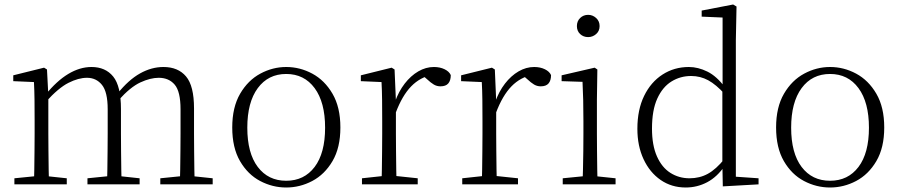

<svg xmlns="http://www.w3.org/2000/svg" viewBox="-20 -820 4005 854"><path d="M44 0V-27L154 -38H174L277 -27V0ZM131 0Q132 -24 132.5 -64.5Q133 -105 133.5 -149Q134 -193 134 -226V-282Q134 -333 133.5 -375.5Q133 -418 131 -455L39 -459V-485L176 -519L189 -511L195 -396V-393V-226Q195 -193 195.5 -149Q196 -105 196.5 -64.5Q197 -24 198 0ZM369 0V-27L478 -38H499L601 -27V0ZM456 0Q457 -24 457.5 -64Q458 -104 458.5 -148Q459 -192 459 -226V-334Q459 -411 433.5 -442.5Q408 -474 367 -474Q329 -474 284.5 -451.5Q240 -429 184 -367L173 -398H182Q232 -460 283.5 -491Q335 -522 387 -522Q449 -522 483.5 -479.5Q518 -437 518 -335V-226Q518 -192 518.5 -148Q519 -104 519.5 -64Q520 -24 521 0ZM693 0V-27L802 -38H822L926 -27V0ZM779 0Q781 -24 781.5 -64Q782 -104 782.5 -148Q783 -192 783 -226V-334Q783 -413 757 -443.5Q731 -474 686 -474Q649 -474 604.5 -453.5Q560 -433 507 -374L495 -404H503Q552 -465 603 -493.5Q654 -522 707 -522Q772 -522 807.5 -480Q843 -438 843 -338V-226Q843 -192 843.5 -148Q844 -104 844.5 -64Q845 -24 846 0Z M1253 14Q1192 14 1137 -15Q1082 -44 1047.5 -103.5Q1013 -163 1013 -253Q1013 -343 1048 -403Q1083 -463 1138 -492.5Q1193 -522 1253 -522Q1314 -522 1369 -492.5Q1424 -463 1459 -403Q1494 -343 1494 -253Q1494 -163 1459 -103.5Q1424 -44 1369 -15Q1314 14 1253 14ZM1253 -16Q1333 -16 1379.5 -77.5Q1426 -139 1426 -252Q1426 -365 1379.5 -428Q1333 -491 1253 -491Q1173 -491 1126.5 -428Q1080 -365 1080 -252Q1080 -139 1126.5 -77.5Q1173 -16 1253 -16Z M1590 0V-27L1701 -39H1724L1838 -27V0ZM1677 0Q1678 -24 1678.5 -64.5Q1679 -105 1679.5 -149Q1680 -193 1680 -226V-281Q1680 -333 1679.5 -375.5Q1679 -418 1677 -455L1585 -459V-485L1722 -519L1735 -511L1741 -371V-370V-226Q1741 -193 1741.5 -149Q1742 -105 1742.5 -64.5Q1743 -24 1744 0ZM1740 -318 1723 -367H1737Q1753 -413 1780 -448Q1807 -483 1840.5 -502.5Q1874 -522 1910 -522Q1937 -522 1957.5 -512Q1978 -502 1985 -486Q1985 -462 1974 -449Q1963 -436 1939 -436Q1923 -436 1909.5 -444Q1896 -452 1879 -468L1856 -488H1905Q1849 -477 1809 -436Q1769 -395 1740 -318Z M2036 0V-27L2147 -39H2170L2284 -27V0ZM2123 0Q2124 -24 2124.5 -64.5Q2125 -105 2125.5 -149Q2126 -193 2126 -226V-281Q2126 -333 2125.5 -375.5Q2125 -418 2123 -455L2031 -459V-485L2168 -519L2181 -511L2187 -371V-370V-226Q2187 -193 2187.5 -149Q2188 -105 2188.5 -64.5Q2189 -24 2190 0ZM2186 -318 2169 -367H2183Q2199 -413 2226 -448Q2253 -483 2286.5 -502.5Q2320 -522 2356 -522Q2383 -522 2403.5 -512Q2424 -502 2431 -486Q2431 -462 2420 -449Q2409 -436 2385 -436Q2369 -436 2355.5 -444Q2342 -452 2325 -468L2302 -488H2351Q2295 -477 2255 -436Q2215 -395 2186 -318Z M2483 0V-27L2594 -38H2613L2718 -27V0ZM2571 0Q2572 -24 2573 -64.5Q2574 -105 2574.5 -149Q2575 -193 2575 -226V-281Q2575 -332 2574 -375Q2573 -418 2571 -456L2478 -459V-485L2625 -519L2637 -511L2635 -377V-226Q2635 -193 2635.5 -149Q2636 -105 2636.5 -64.5Q2637 -24 2638 0ZM2596 -655Q2575 -655 2560.5 -668.5Q2546 -682 2546 -704Q2546 -726 2560.5 -740Q2575 -754 2596 -754Q2616 -754 2631.5 -740Q2647 -726 2647 -704Q2647 -682 2631.5 -668.5Q2616 -655 2596 -655Z M3030 14Q2967 14 2918.5 -19.5Q2870 -53 2842.5 -112Q2815 -171 2815 -247Q2815 -332 2845 -393.5Q2875 -455 2927 -488.5Q2979 -522 3044 -522Q3085 -522 3126.5 -501.5Q3168 -481 3205 -431H3215L3204 -401Q3165 -444 3130 -463Q3095 -482 3054 -482Q3006 -482 2966.5 -457.5Q2927 -433 2903.5 -381.5Q2880 -330 2880 -248Q2880 -174 2902 -124.5Q2924 -75 2962 -51Q3000 -27 3047 -27Q3092 -27 3128.5 -47Q3165 -67 3203 -114L3213 -83H3204Q3170 -33 3125.5 -9.5Q3081 14 3030 14ZM3195 9 3193 -92V-95V-420L3194 -429V-742L3101 -746V-773L3241 -800L3256 -791L3253 -641V-34L3354 -27V0Z M3672 14Q3611 14 3556 -15Q3501 -44 3466.5 -103.5Q3432 -163 3432 -253Q3432 -343 3467 -403Q3502 -463 3557 -492.5Q3612 -522 3672 -522Q3733 -522 3788 -492.5Q3843 -463 3878 -403Q3913 -343 3913 -253Q3913 -163 3878 -103.5Q3843 -44 3788 -15Q3733 14 3672 14ZM3672 -16Q3752 -16 3798.5 -77.5Q3845 -139 3845 -252Q3845 -365 3798.5 -428Q3752 -491 3672 -491Q3592 -491 3545.5 -428Q3499 -365 3499 -252Q3499 -139 3545.5 -77.5Q3592 -16 3672 -16Z"/></svg>

Font: Noto Serif JP ExtraLight ExtraLight
Style: Regular
Weight: 250
Version: Version 2.003-H1;hotconv 1.1.1;makeotfexe 2.6.0